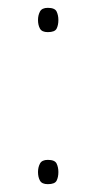

<svg xmlns="http://www.w3.org/2000/svg" viewBox="-20 -462 246 490"><path d="M77 -411Q77 -423 82 -432.5Q87 -442 102 -442Q120 -442 124.5 -432.5Q129 -423 129 -411Q129 -398 124.5 -389Q120 -380 102 -380Q87 -380 82 -389Q77 -398 77 -411ZM77 -23Q77 -35 82 -44.5Q87 -54 102 -54Q120 -54 124.5 -44.5Q129 -35 129 -23Q129 -10 124.5 -1Q120 8 102 8Q87 8 82 -1Q77 -10 77 -23Z"/></svg>

Font: Noto Sans Kannada Thin
Style: Regular
Weight: 100
Designer: Jelle Bosma - Monotype Design Team
Foundry: Monotype Imaging Inc.
Version: Version 2.005; ttfautohint (v1.8.4.7-5d5b)